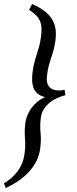

<svg xmlns="http://www.w3.org/2000/svg" viewBox="-60 -801 393 975"><path d="M272 -317.9Q216.3 -302.7 184.8 -273.2Q153.3 -243.7 147.9 -206.1Q145 -186.5 144.5 -172.4Q144 -158.2 144.5 -147Q145 -135.7 146 -126Q147 -116.2 147.5 -104.7Q147.9 -93.3 147.2 -79.1Q146.5 -64.9 144 -44.9Q139.2 -11.7 124.8 17.1Q110.4 45.9 87.6 70.8Q64.9 95.7 34.9 116.5Q4.9 137.2 -30.8 153.8L-40 129.9Q-20.5 118.2 -2.9 103.3Q14.6 88.4 28.3 70.1Q42 51.8 51.3 30Q60.5 8.3 64 -17.1Q66.9 -36.1 67.6 -50Q68.4 -64 68.1 -75.4Q67.9 -86.9 66.9 -97.2Q65.9 -107.4 65.7 -118.9Q65.4 -130.4 65.9 -144.5Q66.4 -158.7 68.8 -178.2Q71.8 -198.2 80.1 -217.8Q88.4 -237.3 101.3 -254.4Q114.3 -271.5 131.3 -285.4Q148.4 -299.3 168.9 -308.1Q147 -313 132.8 -324Q118.7 -335 111.6 -351.6Q104.5 -368.2 103.3 -390.4Q102.1 -412.6 106 -439.9Q110.4 -468.8 116 -489.3Q121.6 -509.8 127.4 -527.8Q133.3 -545.9 138.4 -564Q143.6 -582 147 -606Q151.4 -633.3 150.9 -654.3Q150.4 -675.3 143.8 -692.1Q137.2 -709 123.5 -722.9Q109.9 -736.8 87.9 -751L103 -780.8Q139.2 -764.6 163.8 -746.3Q188.5 -728 202.9 -705.6Q217.3 -683.1 221.7 -655.5Q226.1 -627.9 221.2 -592.8Q216.8 -564 211.4 -544.9Q206.1 -525.9 200.2 -508.5Q194.3 -491.2 188.7 -471.4Q183.1 -451.7 179.2 -421.9Q172.9 -382.3 188.5 -362.1Q204.1 -341.8 237.8 -341.8Q243.7 -341.8 246.6 -341.8Q249.5 -341.8 252 -342Q254.4 -342.3 257.6 -343Q260.7 -343.8 268.1 -345.2L272 -317.9Z"/></svg>

Font: GentiumAlt
Style: Italic
Weight: 400
Italic angle: -7°
Designer: J. Victor Gaultney
Version: Version 1.02; 2005; OFL release